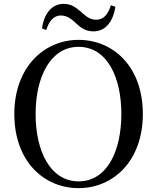

<svg xmlns="http://www.w3.org/2000/svg" viewBox="-20 -955 812 992"><path d="M197 -808 219 -800C234 -848 259 -875 294 -875C330 -875 353 -853 377 -831C398 -811 423 -793 463 -793C524 -793 564 -841 576 -920L553 -928C538 -880 515 -853 477 -853C442 -853 421 -874 396 -896C373 -916 348 -935 309 -935C249 -935 208 -887 197 -808ZM386 17C566 17 718 -124 718 -366C718 -610 566 -749 386 -749C207 -749 54 -607 54 -366C54 -121 207 17 386 17ZM386 -18C240 -18 164 -174 164 -366C164 -557 240 -713 386 -713C533 -713 607 -557 607 -366C607 -174 533 -18 386 -18Z"/></svg>

Font: Noto Serif HK Medium
Style: Regular
Weight: 500
Designer: Ryoko NISHIZUKA 西塚涼子 (kana & ideographs); Frank Grießhammer (Latin, Greek & Cyrillic); Wenlong ZHANG 张文龙 (bopomofo); San
Foundry: Adobe
Version: Version 2.001;hotconv 1.1.0;makeotfexe 2.6.0